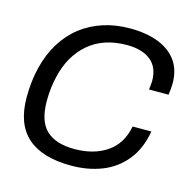

<svg xmlns="http://www.w3.org/2000/svg" viewBox="-104 -804 930 922"><g transform="rotate(15 361.0 -343.0)"><path d="M328 12Q183 12 110 -53Q37 -118 37 -250Q37 -332 54.5 -401.5Q72 -471 106 -526.5Q140 -582 190 -621Q238 -658 299 -678Q360 -698 433 -698Q512 -698 571.5 -675.5Q631 -653 664 -608Q697 -563 697 -495Q697 -482 695.5 -467.5Q694 -453 692 -438H595Q596 -449 597.5 -460Q599 -471 599 -480Q599 -549 556.5 -583Q514 -617 439 -617Q322 -617 248 -553.5Q174 -490 149 -381Q142 -353 138.5 -322Q135 -291 135 -258Q135 -158 182 -113.5Q229 -69 322 -69Q418 -69 483 -113Q548 -157 565 -246H658Q643 -158 596.5 -100.5Q550 -43 481 -15.5Q412 12 328 12Z"/></g></svg>

Font: Archivo VF Beta
Style: Italic
Weight: 400
Italic angle: -10°
Designer: Hector Gatti
Foundry: Omnibus-Type
Version: Version 1.002